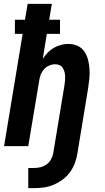

<svg xmlns="http://www.w3.org/2000/svg" viewBox="-20 -755 540 992"><path d="M156 217H126V113H156Q172 113 189 109Q206 105 220.5 94.5Q235 84 243.5 68.5Q252 53 255 37L313 -314Q315 -326 316 -338Q317 -350 316.5 -361.5Q316 -373 313 -384Q310 -395 304 -404.5Q298 -414 287.5 -418.5Q277 -423 265 -423Q250 -423 234.5 -416.5Q219 -410 208 -398Q197 -386 191 -371Q185 -356 183 -341L126 0H1L97 -580H57V-653H109L123 -735H248L234 -653H290V-580H222L201 -451Q212 -468 226.5 -483Q241 -498 258.5 -508Q276 -518 295 -523Q314 -528 333 -528Q359 -528 381 -518Q403 -508 416 -488.5Q429 -469 435 -445.5Q441 -422 442.5 -397Q444 -372 441.5 -347Q439 -322 435 -297L380 37Q376 62 367 87Q358 112 342 134Q326 156 304 172.5Q282 189 257 199.5Q232 210 206.5 213.5Q181 217 156 217Z"/></svg>

Font: Iosevka SS04 Extrabold Oblique
Style: Regular
Weight: 800
Italic angle: -9°
Monospace: yes
Designer: Belleve Invis
Foundry: Belleve Invis
Version: Version 19.0.0; ttfautohint (v1.8.4)